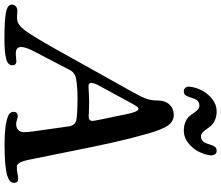

<svg xmlns="http://www.w3.org/2000/svg" viewBox="-98 -866 958 831"><g transform="rotate(90 380.5 -451.0)"><path d="M555.7 -842.3Q579.1 -842.3 587.4 -870.1Q594.2 -893.1 600.1 -901.6Q606 -910.2 618.2 -910.2Q628.9 -910.2 633.8 -902.1Q638.7 -894 637.7 -882.8Q634.8 -857.4 621.6 -831.8Q608.4 -806.2 584.2 -787.1Q560.1 -768.1 531.7 -768.1Q509.8 -768.1 493.9 -774.9Q478 -781.7 469.2 -791.7Q460.4 -801.8 453.9 -811.8Q447.3 -821.8 439.7 -828.6Q432.1 -835.4 422.9 -835.4Q398.9 -835.4 391.1 -808.1Q384.3 -785.2 378.7 -776.6Q373 -768.1 360.8 -768.1Q351.6 -768.1 345.5 -774.7Q339.4 -781.2 340.8 -794.9Q343.8 -820.8 356.9 -846.4Q370.1 -872.1 394.3 -891.1Q418.5 -910.2 446.8 -910.2Q468.8 -910.2 484.6 -903.1Q500.5 -896 509.3 -886Q518.1 -876 524.7 -866.2Q531.2 -856.4 538.8 -849.4Q546.4 -842.3 555.7 -842.3ZM267.1 -272 191.9 -127.4Q168.9 -85.4 168.9 -64Q168.9 -42 193.4 -41Q204.1 -40.5 216.3 -42Q228.5 -43.5 231.9 -43.5Q248 -42.5 248 -25.9Q248 -6.3 219.5 1Q190.9 8.3 134.8 8.3Q55.7 8.3 20.5 2Q-14.6 -4.4 -14.6 -23.9Q-14.6 -33.2 -8.1 -39.8Q-1.5 -46.4 7.8 -47.4Q13.2 -47.9 27.6 -46.6Q42 -45.4 50.8 -46.9Q73.2 -48.8 97.7 -81.5Q122.1 -114.3 176.8 -211.4L360.8 -541Q385.7 -585.4 393.1 -606.4Q400.4 -627.4 400.4 -654.8Q400.4 -687 418 -705.8Q435.5 -724.6 462.4 -724.6Q491.7 -724.6 509.3 -698.5Q526.9 -672.4 543.9 -612.3Q564.9 -539.1 582.5 -460Q600.1 -380.9 620.4 -278.1Q640.6 -175.3 650.9 -127.4Q651.9 -123.5 653.6 -114.3Q655.3 -105 656.2 -100.8Q657.2 -96.7 658.9 -88.6Q660.6 -80.6 662.1 -76.7Q663.6 -72.8 665.5 -66.9Q667.5 -61 669.7 -58.1Q671.9 -55.2 674.6 -51.8Q677.2 -48.3 680.4 -46.9Q683.6 -45.4 687.5 -45.4Q700.7 -44.9 717.3 -48.3Q733.9 -51.8 741.2 -51.3Q756.8 -49.8 756.8 -33.7Q756.8 -23.4 750.2 -16.6Q743.7 -9.8 727.1 -4.4Q689.9 7.8 592.8 7.8Q507.3 7.8 471.2 -6.3Q449.7 -13.7 449.7 -31.7Q449.7 -47.9 466.3 -49.3Q472.2 -49.8 483.9 -45.9Q495.6 -42 504.4 -42.5Q519.5 -43 528.6 -52.2Q537.6 -61.5 537.6 -75.7Q537.6 -91.8 534.2 -115.7L512.7 -269Q510.3 -284.7 502.9 -293Q495.6 -301.3 480.5 -303.7Q450.2 -308.1 392.6 -308.1Q344.7 -308.1 305.7 -301.8Q279.8 -297.4 267.1 -272ZM405.8 -358.4Q426.8 -358.4 445.3 -357.4Q463.9 -356.4 469.7 -356.4Q488.8 -356.4 488.8 -373Q488.8 -378.4 482.4 -410.2L460 -518.1Q449.7 -571.8 436.5 -571.8Q433.6 -571.8 430.4 -569.1Q427.2 -566.4 423.6 -560.3Q419.9 -554.2 416.7 -549.1Q413.6 -543.9 408.4 -534.2Q403.3 -524.4 400.4 -519L337.4 -403.8Q324.2 -379.4 324.2 -367.2Q324.2 -355.5 338.4 -355.5Q339.8 -355.5 365.2 -356.9Q390.6 -358.4 405.8 -358.4Z"/></g></svg>

Font: Cooper* Medium
Style: Italic
Weight: 500
Italic angle: -7°
Designer: Owen Earl
Foundry: indestructible type*
Version: Version 0.001